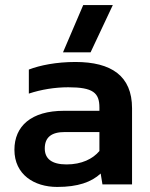

<svg xmlns="http://www.w3.org/2000/svg" viewBox="-20 -729 594 759"><path d="M229 -522H338L426 -709H309ZM206 10C288 10 341 -9 378 -43L385 0H502V-301C502 -429 420 -484 278 -484C203 -484 138 -471 94 -454V-359C142 -375 197 -384 250 -384C348 -384 373 -362 373 -304V-291H233C103 -291 37 -230 37 -137C37 -39 115 10 206 10ZM243 -79C184 -79 157 -102 157 -142C157 -186 183 -207 236 -207H373V-132C347 -101 303 -79 243 -79Z"/></svg>

Font: Kanit Medium
Style: Regular
Weight: 500
Designer: Katatrad Team
Foundry: CadsonDemak
Version: Version 1.000;PS 001.000;hotconv 1.0.88;makeotf.lib2.5.64775